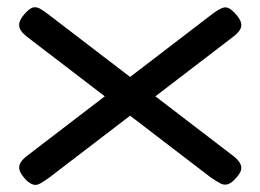

<svg xmlns="http://www.w3.org/2000/svg" viewBox="-20 -502 725 535"><path d="M631 -469Q645 -455 650 -443.5Q655 -432 650 -421.5Q645 -411 629 -399L117 -7Q103 3 92.5 9Q82 15 73 12.5Q64 10 53 0Q40 -14 35.5 -25Q31 -36 36 -46.5Q41 -57 57 -69L569 -461Q591 -478 603.5 -481Q616 -484 631 -469ZM54 -469Q65 -480 73.5 -481.5Q82 -483 92 -477.5Q102 -472 116 -461L628 -69Q644 -57 649.5 -46Q655 -35 650.5 -24.5Q646 -14 632 0Q622 10 612.5 12Q603 14 593 8.5Q583 3 568 -7L56 -399Q40 -411 35.5 -422Q31 -433 36 -444.5Q41 -456 54 -469Z"/></svg>

Font: Fredoka Expanded
Style: Regular
Weight: 400
Width: 7
Designer: Ben Nathan
Foundry: Milena B. Brandão, Ben Nathan
Version: Version 2.001